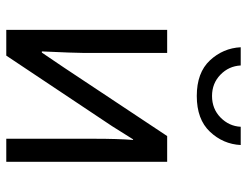

<svg xmlns="http://www.w3.org/2000/svg" viewBox="-110 -696 806 627"><g transform="rotate(90 293.5 -383.0)"><path d="M78.1 0V-525.4H153.3V-250Q153.3 -223.6 148.4 -116.2H152.3L201.2 -188.5L424.8 -525.4H508.8V0H433.6V-286.1Q433.6 -364.3 437.5 -414.1H435.5L392.6 -345.7L162.1 0ZM134.8 -765.6H194.3Q196.3 -726.6 224.6 -699.2Q252.9 -671.9 293.9 -671.9Q335.9 -671.9 364.3 -699.7Q392.6 -727.5 394.5 -765.6H454.1Q451.2 -708 410.6 -665Q370.1 -622.1 293.9 -622.1Q217.8 -622.1 177.7 -665Q137.7 -708 134.8 -765.6Z"/></g></svg>

Font: Gothic A1
Style: Regular
Weight: 400
Designer: HanYang I&C Co.,Ltd.
Foundry: HanYang I&C Co.,Ltd.
Version: Version 2.50